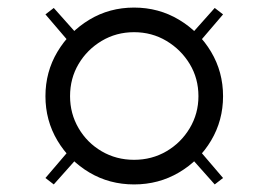

<svg xmlns="http://www.w3.org/2000/svg" viewBox="-20 -622 709 507"><path d="M334 -135Q269 -135 216 -166.5Q163 -198 131.5 -251Q100 -304 100 -368Q100 -432 131.5 -485Q163 -538 216 -570Q269 -602 334 -602Q399 -602 452.5 -570Q506 -538 537.5 -485Q569 -432 569 -368Q569 -304 537.5 -251Q506 -198 452.5 -166.5Q399 -135 334 -135ZM122 -135 100 -152 194 -262 211 -235ZM194 -474 100 -584 122 -601 212 -500ZM334 -200Q381 -200 419.5 -222.5Q458 -245 481 -283.5Q504 -322 504 -368Q504 -415 481 -453Q458 -491 419.5 -514Q381 -537 334 -537Q287 -537 248.5 -514Q210 -491 187.5 -453Q165 -415 165 -368Q165 -322 187.5 -283.5Q210 -245 248.5 -222.5Q287 -200 334 -200ZM547 -135 458 -235 475 -262 569 -152ZM475 -474 457 -500 547 -601 569 -584Z"/></svg>

Font: Libre Bodoni
Style: Regular
Weight: 400
Designer: Pablo Impallari, Rodrigo Fuenzalida
Foundry: Impallari Type
Version: Version 2.005;gftools[0.9.23]